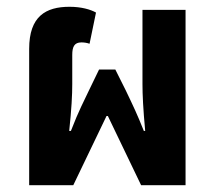

<svg xmlns="http://www.w3.org/2000/svg" viewBox="-20 -546 636 566"><path d="M66 0H196L294 -204H298L396 0H527V-517H400V-298C400 -267 402 -225 408 -160H404C385 -208 373 -233 351 -279L320 -341H272L242 -279C229 -251 212 -220 189 -160H184C191 -225 193 -267 193 -298V-384C193 -408 199 -421 220 -421C227 -421 236 -420 244 -417L263 -509C247 -518 220 -526 185 -526C115 -526 66 -498 66 -402Z"/></svg>

Font: Noto Sans Thai UI Cond
Style: Bold
Weight: 700
Width: 3
Designer: Monotype Design Team
Foundry: Monotype Imaging Inc.
Version: Version 2.000